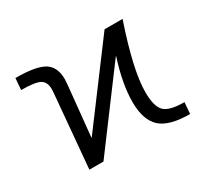

<svg xmlns="http://www.w3.org/2000/svg" viewBox="-115 -698 936 875"><g transform="rotate(-30 353.0 -260.0)"><path d="M44.9 -469.7 49.8 -530.3Q157.2 -530.3 199.7 -504.4Q242.2 -478.5 242.2 -413.1Q242.2 -405.3 240.2 -383.8L213.9 -122.1H215.8L512.7 -519.5H607.4Q530.3 -293 530.3 -177.7Q530.3 -102.5 557.1 -76.2Q584 -49.8 662.1 -49.8L657.2 9.8Q547.9 9.8 502.4 -32.2Q457 -74.2 457 -168.5Q457 -262.7 497.1 -386.7H495.1L207 0H132.8L167 -384.8Q168 -391.6 168 -403.3Q168 -442.4 142.6 -456.1Q117.2 -469.7 44.9 -469.7Z"/></g></svg>

Font: GenEi M Gothic v2 Regular
Style: Regular
Weight: 400
Version: Version 2.0